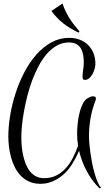

<svg xmlns="http://www.w3.org/2000/svg" viewBox="-20 -884 599 1081"><path d="M517.1 -524.9Q517.1 -513.7 513.2 -498.3Q509.3 -482.9 501.7 -468.5Q494.1 -454.1 482.9 -444.1Q471.7 -434.1 457 -434.1Q449.2 -434.1 447 -439.5Q444.8 -444.8 444.8 -451.2Q444.8 -471.7 448.2 -491.7Q451.7 -511.7 451.7 -533.2Q451.7 -554.2 448.2 -574.5Q444.8 -594.7 435.8 -610.4Q426.8 -626 410.4 -635.5Q394 -645 368.7 -645Q332 -645 301 -627.9Q270 -610.8 244.4 -581.5Q218.8 -552.2 198 -513.4Q177.2 -474.6 161.1 -431.2Q145 -387.7 133.5 -342.3Q122.1 -296.9 114.5 -254.4Q106.9 -211.9 103.5 -175Q100.1 -138.2 100.1 -111.8Q100.1 -88.4 102.3 -62Q104.5 -35.6 110.1 -10Q115.7 15.6 125 39.1Q134.3 62.5 148.4 80.3Q162.6 98.1 182.4 108.6Q202.1 119.1 228.5 119.1Q267.1 119.1 296.9 104Q326.7 88.9 349.9 63.5Q373 38.1 389.9 5.1Q406.7 -27.8 419.4 -63Q417 -80.1 415.5 -97.4Q414.1 -114.7 414.1 -131.8Q414.1 -143.6 415 -160.9Q416 -178.2 418.5 -198Q420.9 -217.8 425.3 -238Q429.7 -258.3 436 -276.6Q442.4 -294.9 451.2 -308.8Q460 -322.8 471.7 -330.1Q479.5 -334.5 487.5 -338.1Q495.6 -341.8 504.9 -341.8Q511.7 -341.8 515.9 -338.9Q520 -335.9 520 -329.1Q520 -324.7 518.8 -320.6Q517.6 -316.4 515.6 -312Q497.6 -265.1 489.3 -215.8Q481 -166.5 481 -116.2Q481 -98.6 483.2 -73.7Q485.4 -48.8 489.3 -21Q493.2 6.8 499 36.1Q504.9 65.4 512.5 91.8Q520 118.2 529.1 139.6Q538.1 161.1 548.8 173.8L540 176.8Q497.1 133.3 468 78.9Q439 24.4 425.3 -35.2Q402.3 19 369.6 64Q355 83 336.9 98.9Q318.8 114.7 298.3 126.5Q277.8 138.2 255.1 144.5Q232.4 150.9 207.5 150.9Q171.4 150.9 143.8 138.2Q116.2 125.5 96.2 104.5Q76.2 83.5 62.7 56.2Q49.3 28.8 41.5 -0.7Q33.7 -30.3 30.3 -60.1Q26.9 -89.8 26.9 -115.2Q26.9 -171.9 37.4 -234.9Q47.9 -297.9 67.9 -359.6Q87.9 -421.4 117.4 -477.8Q147 -534.2 185.1 -577.1Q223.1 -620.1 269.5 -645.5Q315.9 -670.9 369.6 -670.9Q402.3 -670.9 429.4 -660.4Q456.5 -649.9 476.1 -630.6Q495.6 -611.3 506.3 -584.5Q517.1 -557.6 517.1 -524.9ZM422.4 -700.2Q374.5 -722.7 337.2 -751.7Q299.8 -780.8 269.5 -822.3L332 -864.3Q340.3 -839.4 350.6 -818.4Q360.8 -797.4 372.8 -778.6Q384.8 -759.8 398.7 -742.2Q412.6 -724.6 427.7 -707Z"/></svg>

Font: Montez
Style: Regular
Weight: 400
Designer: Astigmatic (AOETI)
Foundry: Astigmatic (AOETI)
Version: Version 1.001